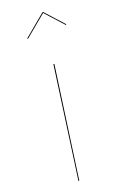

<svg xmlns="http://www.w3.org/2000/svg" viewBox="-146 -793 542 839"><g transform="rotate(-20 125.0 -373.5)"><path d="M70.8 -659.2 67.9 -661.6 169.9 -746.6H172.9L250 -661.6L247.1 -659.2L171.4 -742.7ZM141.6 -517.1 69.3 0H65.4L137.2 -517.1Z"/></g></svg>

Font: Fira Sans Compressed Four
Style: Italic
Weight: 100
Width: 3
Italic angle: -8°
Designer: Carrois Corporate & Edenspiekermann AG
Foundry: Carrois Corporate GbR & Edenspiekermann AG
Version: Version 4.203;PS 004.203;hotconv 1.0.88;makeotf.lib2.5.64775